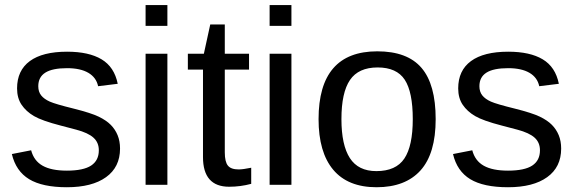

<svg xmlns="http://www.w3.org/2000/svg" viewBox="-20 -745 2318 774"><path d="M463.9 -146C463.9 -166.2 460.6 -184.2 454.1 -200C447.6 -215.7 438.4 -229.7 426.5 -241.7C414.6 -253.7 398.4 -264.7 377.9 -274.7C357.4 -284.6 323.9 -295.4 277.3 -307.1C228.2 -319.2 196 -328.6 180.7 -335.4C165.4 -342.3 153.8 -350.6 146 -360.4C138.2 -370.1 134.3 -382.5 134.3 -397.5C134.3 -421.9 143.7 -440.1 162.6 -452.1C181.5 -464.2 210.8 -470.2 250.5 -470.2C286.3 -470.2 314.9 -463.9 336.2 -451.4C357.5 -438.9 370.6 -420.9 375.5 -397.5L454.6 -407.2C445.5 -452.5 423.7 -485.4 389.4 -505.9C355.1 -526.4 308.8 -536.6 250.5 -536.6C184.7 -536.6 134.7 -524 100.3 -498.8C66 -473.6 48.8 -436.8 48.8 -388.7C48.8 -362.6 54.9 -340.7 66.9 -322.8C78.9 -304.9 95.6 -289.6 116.9 -277.1C138.3 -264.6 174.2 -251.8 224.6 -238.8L287.6 -222.2C319.5 -213.7 342.6 -203 356.9 -189.9C371.3 -176.9 378.4 -160 378.4 -139.2C378.4 -111.8 368.1 -91.3 347.4 -77.6C326.7 -64 294.1 -57.1 249.5 -57.1C207.8 -57.1 175.3 -63.7 151.9 -76.9C128.4 -90.1 113 -110.8 105.5 -139.2L27.8 -124C38.6 -78.1 61.8 -44.4 97.4 -22.7C133.1 -1.1 183.8 9.8 249.5 9.8C317.2 9.8 369.9 -3.7 407.5 -30.8C445.1 -57.8 463.9 -96.2 463.9 -146Z M566.9 -640.6H654.8V-724.6H566.9ZM566.9 0H654.8V-528.3H566.9Z M992.7 -3.9V-68.8C970.5 -64.3 953.6 -62 941.9 -62C921.4 -62 907 -67.1 898.7 -77.4C890.4 -87.6 886.2 -105.5 886.2 -130.9V-464.4H983.9V-528.3H886.2V-646.5H827.6L801.8 -528.3H737.3V-464.4H798.3V-111.8C798.3 -32.1 833.5 7.8 903.8 7.8C934.1 7.8 963.7 3.9 992.7 -3.9Z M1066.9 -640.6H1154.8V-724.6H1066.9ZM1066.9 0H1154.8V-528.3H1066.9Z M1736.3 -264.6C1736.3 -358.1 1717.3 -427 1679.2 -471.4C1641.1 -515.9 1581.7 -538.1 1501 -538.1C1343.1 -538.1 1264.2 -446.9 1264.2 -264.6C1264.2 -175.8 1283.9 -107.8 1323.2 -60.8C1362.6 -13.8 1420.9 9.8 1498 9.8C1575.5 9.8 1634.6 -12.9 1675.3 -58.1C1716 -103.4 1736.3 -172.2 1736.3 -264.6ZM1644 -264.6C1644 -192.7 1632.7 -139.8 1610.1 -106C1587.5 -72.1 1549.8 -55.2 1497.1 -55.2C1448.6 -55.2 1413 -72.7 1390.4 -107.7C1367.8 -142.7 1356.4 -195 1356.4 -264.6C1356.4 -336.3 1367.9 -388.9 1390.9 -422.6C1413.8 -456.3 1451 -473.1 1502.4 -473.1C1553.5 -473.1 1589.9 -456.6 1611.6 -423.6C1633.2 -390.5 1644 -337.6 1644 -264.6Z M2242.2 -146C2242.2 -166.2 2238.9 -184.2 2232.4 -200C2225.9 -215.7 2216.7 -229.7 2204.8 -241.7C2193 -253.7 2176.8 -264.7 2156.2 -274.7C2135.7 -284.6 2102.2 -295.4 2055.7 -307.1C2006.5 -319.2 1974.3 -328.6 1959 -335.4C1943.7 -342.3 1932.1 -350.6 1924.3 -360.4C1916.5 -370.1 1912.6 -382.5 1912.6 -397.5C1912.6 -421.9 1922 -440.1 1940.9 -452.1C1959.8 -464.2 1989.1 -470.2 2028.8 -470.2C2064.6 -470.2 2093.2 -463.9 2114.5 -451.4C2135.8 -438.9 2148.9 -420.9 2153.8 -397.5L2232.9 -407.2C2223.8 -452.5 2202.1 -485.4 2167.7 -505.9C2133.4 -526.4 2087.1 -536.6 2028.8 -536.6C1963.1 -536.6 1913 -524 1878.7 -498.8C1844.3 -473.6 1827.1 -436.8 1827.1 -388.7C1827.1 -362.6 1833.2 -340.7 1845.2 -322.8C1857.3 -304.9 1873.9 -289.6 1895.3 -277.1C1916.6 -264.6 1952.5 -251.8 2002.9 -238.8L2065.9 -222.2C2097.8 -213.7 2120.9 -203 2135.3 -189.9C2149.6 -176.9 2156.7 -160 2156.7 -139.2C2156.7 -111.8 2146.4 -91.3 2125.7 -77.6C2105.1 -64 2072.4 -57.1 2027.8 -57.1C1986.2 -57.1 1953.6 -63.7 1930.2 -76.9C1906.7 -90.1 1891.3 -110.8 1883.8 -139.2L1806.2 -124C1816.9 -78.1 1840.1 -44.4 1875.7 -22.7C1911.4 -1.1 1962.1 9.8 2027.8 9.8C2095.5 9.8 2148.2 -3.7 2185.8 -30.8C2223.4 -57.8 2242.2 -96.2 2242.2 -146Z"/></svg>

Font: Arimo
Style: Regular
Weight: 400
Designer: Steve Matteson
Foundry: Monotype Imaging Inc.
Version: Version 1.32